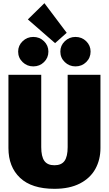

<svg xmlns="http://www.w3.org/2000/svg" viewBox="-20 -1166 684 1206"><path d="M611 -236Q611 -163 579 -105Q547 -47 482 -13.5Q417 20 322 20Q179 20 106 -49Q33 -118 33 -236V-696H239V-242Q239 -183 258.5 -155.5Q278 -128 322 -128Q366 -128 385.5 -155.5Q405 -183 405 -242V-696H611ZM259 -1146 399 -960 326 -895 155 -1044ZM284 -842Q284 -803 256.5 -776Q229 -749 189 -749Q150 -749 122 -776Q94 -803 94 -842Q94 -880 122 -907Q150 -934 189 -934Q229 -934 256.5 -907Q284 -880 284 -842ZM549 -842Q549 -803 521.5 -776Q494 -749 454 -749Q415 -749 387 -776Q359 -803 359 -842Q359 -880 387 -907Q415 -934 454 -934Q494 -934 521.5 -907Q549 -880 549 -842Z"/></svg>

Font: Fira Sans Black
Style: Regular
Weight: 900
Designer: Carrois Corporate & Edenspiekermann AG
Foundry: Carrois Corporate GbR & Edenspiekermann AG
Version: Version 4.203